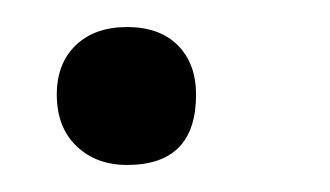

<svg xmlns="http://www.w3.org/2000/svg" viewBox="-20 -113 244 142"><path d="M74 9Q51 9 36.5 -5Q22 -19 22 -43Q22 -66 36 -79.5Q50 -93 74 -93Q98 -93 111.5 -79.5Q125 -66 125 -43Q125 9 74 9Z"/></svg>

Font: Cormorant Light SemiBold
Style: Italic
Weight: 600
Italic angle: -10°
Version: Version 4.000